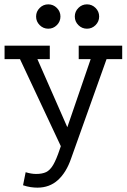

<svg xmlns="http://www.w3.org/2000/svg" viewBox="-20 -639 583 883"><path d="M152 224Q137 224 120.5 221.5Q104 219 86 213L98 153Q111 157 123 159Q135 161 146 161Q174 161 192 152.5Q210 144 224.5 119.5Q239 95 255 47L397 -367H342V-429H542V-367H470L307 90Q285 154 246.5 189Q208 224 152 224ZM277 70 72 -367H1V-429H209V-367H152L308 -12ZM380 -619Q403 -619 419.5 -602.5Q436 -586 436 -563Q436 -540 419.5 -523.5Q403 -507 380 -507Q357 -507 340.5 -523.5Q324 -540 324 -563Q324 -586 340.5 -602.5Q357 -619 380 -619ZM202 -619Q225 -619 241.5 -602.5Q258 -586 258 -563Q258 -540 241.5 -523.5Q225 -507 202 -507Q179 -507 162.5 -523.5Q146 -540 146 -563Q146 -586 162.5 -602.5Q179 -619 202 -619Z"/></svg>

Font: Podkova
Style: Regular
Weight: 400
Designer: Ilya Yudin
Foundry: Cyreal (www.cyreal.org)
Version: Version 2.103